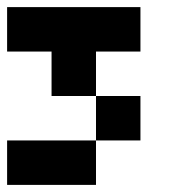

<svg xmlns="http://www.w3.org/2000/svg" viewBox="-20 -1020 540 540"><path d="M0 -500V-625H250V-500ZM0 -875V-1000H375V-875H250V-750H125V-875ZM250 -625V-750H375V-625Z"/></svg>

Font: GalmuriMono7 Regular
Style: Regular
Weight: 400
Designer: Lee Minseo (quiple)
Version: Version 2.399;hotconv 1.1.1;makeotfexe 2.6.0 DEVELOPMENT